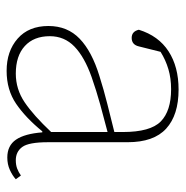

<svg xmlns="http://www.w3.org/2000/svg" viewBox="-10 -522 546 565"><g transform="rotate(90 262.5 -240.0)"><path d="M444 11Q409 11 391.5 -14.5Q374 -40 370 -92H367Q327 -43 286 -15Q245 13 189 13Q131 13 94 -19.5Q57 -52 57 -110Q57 -166 94.5 -202Q132 -238 204 -260Q245 -273 287 -283.5Q329 -294 369 -304V-329Q369 -410 338 -440.5Q307 -471 243 -471Q211 -471 184 -463Q157 -455 133 -440L117 -376Q112 -355 92 -355Q73 -355 68 -376Q86 -434 131.5 -463.5Q177 -493 244 -493Q319 -493 359 -456.5Q399 -420 399 -343V-109Q399 -52 413 -33Q427 -14 452 -14Q466 -14 476.5 -18Q487 -22 497 -29L508 -14Q497 -4 480.5 3.5Q464 11 444 11ZM87 -114Q87 -67 116 -40.5Q145 -14 197 -14Q243 -14 281.5 -40Q320 -66 369 -118V-284Q330 -274 288.5 -262.5Q247 -251 207 -237Q148 -216 117.5 -186.5Q87 -157 87 -114Z"/></g></svg>

Font: Source Serif 4 SmText ExtraLight
Style: Regular
Weight: 200
Designer: Frank Grießhammer
Foundry: Adobe
Version: Version 4.005;hotconv 1.1.0;makeotfexe 2.6.0